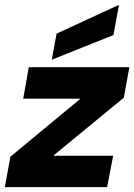

<svg xmlns="http://www.w3.org/2000/svg" viewBox="-49 -774 555 794"><path d="M-29 0 -6 -126 284 -366H47L70 -496H486L463 -370L171 -130H419L394 0ZM165 -527 185 -635 443 -754 420 -629Z"/></svg>

Font: Rethink Sans ExtraBold
Style: Italic
Weight: 800
Italic angle: -10°
Designer: The Rethink Sans project authors (Hans Thiessen). DM Sans designed by Colophon Foundry.
Foundry: Rethink Communications LLC
Version: Version 1.001